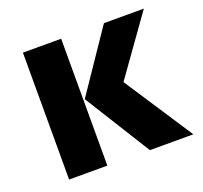

<svg xmlns="http://www.w3.org/2000/svg" viewBox="-98 -643 797 755"><g transform="rotate(-20 300.0 -265.5)"><path d="M235 -276 408 -531H575L401 -287L589 0H407ZM69 0V-531H229V0Z"/></g></svg>

Font: Qzxlaeiskcpccdgjqmyffctclhy
Style: Regular
Weight: 700
Monospace: yes
Designer: Carrois Corporate & Edenspiekermann
Foundry: Carrois Corporate GbR & Edenspiekermann AG
Version: Version 2.001